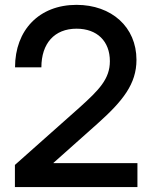

<svg xmlns="http://www.w3.org/2000/svg" viewBox="-20 -759 618 779"><path d="M40.5 0H537.6V-97.2H196.8V-98.1L375 -256.8C479 -349.6 533.7 -418.9 533.7 -516.1C533.7 -649.4 432.6 -739.3 290.5 -739.3C138.7 -739.3 41 -636.7 41 -485.8H147.9C147.9 -582.5 200.7 -642.6 290.5 -642.6C374 -642.6 425.8 -591.8 425.8 -510.7C425.8 -439 382.3 -394.5 302.7 -322.8L40.5 -89.8Z"/></svg>

Font: Raveo Display Display Medium
Style: Regular
Weight: 500
Designer: Jakub Foglar, Rasmus Andersson (Inter)
Foundry: Jakubfoglar.com
Version: Version 1.100;Glyphs 3.2.3 (3260)